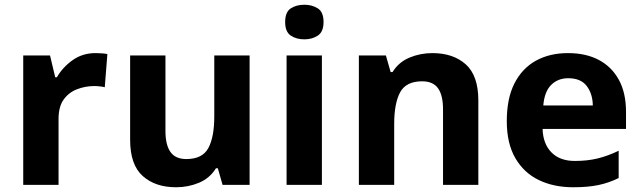

<svg xmlns="http://www.w3.org/2000/svg" viewBox="-20 -780 2704 810"><path d="M383 -556Q394 -556 409 -555Q424 -554 433 -552L422 -412Q415 -414 401.5 -415.5Q388 -417 378 -417Q340 -417 305 -403.5Q270 -390 248.5 -360Q227 -330 227 -278V0H78V-546H191L213 -454H220Q244 -496 286 -526Q328 -556 383 -556Z M1033 -546V0H919L899 -70H891Q865 -28 819.5 -9Q774 10 723 10Q635 10 582 -37.5Q529 -85 529 -190V-546H678V-227Q678 -169 699 -139Q720 -109 766 -109Q834 -109 859 -155.5Q884 -202 884 -289V-546Z M1338 -546V0H1189V-546ZM1264 -760Q1297 -760 1321 -744.5Q1345 -729 1345 -687Q1345 -646 1321 -630Q1297 -614 1264 -614Q1230 -614 1206.5 -630Q1183 -646 1183 -687Q1183 -729 1206.5 -744.5Q1230 -760 1264 -760Z M1804 -556Q1892 -556 1945 -508.5Q1998 -461 1998 -356V0H1849V-319Q1849 -378 1828 -407.5Q1807 -437 1761 -437Q1693 -437 1668 -390.5Q1643 -344 1643 -257V0H1494V-546H1608L1628 -476H1636Q1662 -518 1707.5 -537Q1753 -556 1804 -556Z M2376 -556Q2452 -556 2506.5 -527Q2561 -498 2591 -443Q2621 -388 2621 -308V-236H2269Q2271 -173 2306.5 -137Q2342 -101 2405 -101Q2458 -101 2501 -111.5Q2544 -122 2590 -144V-29Q2550 -9 2505.5 0.5Q2461 10 2398 10Q2316 10 2253 -20.5Q2190 -51 2154 -113Q2118 -175 2118 -269Q2118 -365 2150.5 -428.5Q2183 -492 2241 -524Q2299 -556 2376 -556ZM2377 -450Q2334 -450 2305.5 -422Q2277 -394 2272 -335H2481Q2480 -385 2455 -417.5Q2430 -450 2377 -450Z"/></svg>

Font: Noto Sans Kawi
Style: Bold
Weight: 700
Designer: Fadhl Haqq
Version: Version 1.000